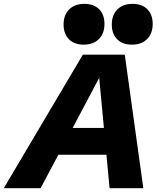

<svg xmlns="http://www.w3.org/2000/svg" viewBox="-75 -991 832 1011"><path d="M-55.2 0 361.3 -703.1H582L679.7 0H502L485.4 -176.3H232.4L138.7 0ZM447.3 -581.1 307.6 -317.4H472.2ZM365.7 -755.9Q316.4 -755.9 288.1 -784.2Q259.8 -812.5 259.8 -861.8Q259.8 -912.1 289.3 -941.4Q318.8 -970.7 369.1 -970.7Q418.9 -970.7 447 -942.4Q475.1 -914.1 475.1 -864.7Q475.1 -814.9 445.8 -785.4Q416.5 -755.9 365.7 -755.9ZM619.6 -755.9Q570.3 -755.9 542 -784.2Q513.7 -812.5 513.7 -861.8Q513.7 -912.1 543.2 -941.4Q572.8 -970.7 623 -970.7Q672.9 -970.7 700.9 -942.4Q729 -914.1 729 -864.7Q729 -814.9 699.7 -785.4Q670.4 -755.9 619.6 -755.9Z"/></svg>

Font: Schibsted Grotesk ExtraBold
Style: Italic
Weight: 800
Italic angle: -12°
Designer: Bakken & Baeck AS, Henrik Kongsvoll
Foundry: Schibsted ASA
Version: Version 1.100; ttfautohint (v1.8.4.7-5d5b);gftools[0.9.25]